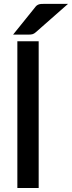

<svg xmlns="http://www.w3.org/2000/svg" viewBox="-20 -948 363 968"><path d="M175 -740V0H67.5V-740ZM323 -928.5 160.5 -785.5Q151.5 -777.5 143.5 -775.5Q135.5 -773.5 123.5 -773.5H46L156 -910Q160.5 -916.5 165 -920Q169.5 -923.5 175 -925.5Q180.5 -927.5 187.2 -928Q194 -928.5 203 -928.5Z"/></svg>

Font: Lato SemiBold
Style: Regular
Weight: 600
Designer: Lukasz Dziedzic with Adam Twardoch and Botio Nikoltchev
Foundry: tyPoland Lukasz Dziedzic
Version: Version 2.015; 2015-08-06; http://www.latofonts.com/